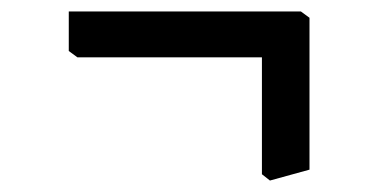

<svg xmlns="http://www.w3.org/2000/svg" viewBox="-20 -531 668 335"><path d="M451 -216 437 -227V-431H115L100 -442V-511H505L520 -500V-235Z"/></svg>

Font: TMT Limkin
Style: Regular
Weight: 400
Designer: Gabriel Drozdov
Version: Version 1.000;Glyphs 3.1.2 (3151)